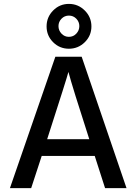

<svg xmlns="http://www.w3.org/2000/svg" viewBox="-20 -965 700 985"><path d="M295.5 -869Q280 -853 280 -831Q280 -809 295.5 -792.5Q311 -776 333.5 -776Q356 -776 371.5 -792.5Q387 -809 387 -831Q387 -853 371.5 -869Q356 -885 333.5 -885Q311 -885 295.5 -869ZM333.5 -945Q381 -945 415 -911Q449 -877 449 -829.5Q449 -782 415 -748.5Q381 -715 333.5 -715Q286 -715 252.5 -748.5Q219 -782 219 -829.5Q219 -877 252.5 -911Q286 -945 333.5 -945ZM140 0H31L264 -674H399L629 0H519L466 -165H194ZM331 -596Q324 -567 222 -251H438Q351 -520 331 -596Z"/></svg>

Font: Hind Jalandhar Medium
Style: Regular
Weight: 500
Designer: Namrata Goyal
Foundry: Indian Type Foundry
Version: Version 0.702;PS 1.0;hotconv 1.0.81;makeotf.lib2.5.63406